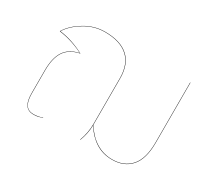

<svg xmlns="http://www.w3.org/2000/svg" viewBox="-108 -790 1160 1024"><g transform="rotate(30 472.5 -278.0)"><path d="M814 -557V-187Q814 -87 772 -39.5Q730 8 656 8Q599 8 554.5 -20.5Q510 -49 478 -100Q477 -50 458 0H456Q476 -53 476 -108V-389Q476 -475 427.5 -519Q379 -563 284 -563Q220 -563 162.5 -528.5Q105 -494 76 -448Q150 -439 227 -399V-398Q165 -385 137.5 -343.5Q110 -302 110 -227V-83Q110 -38 125 -15.5Q140 7 172 7Q200 7 227 -3V-1Q212 4 200.5 6.5Q189 9 172 9Q108 9 108 -83V-227Q108 -302 135.5 -344Q163 -386 224 -399Q148 -437 74 -446V-448Q102 -494 160.5 -529.5Q219 -565 284 -565Q380 -565 429 -520.5Q478 -476 478 -389V-108V-103Q548 6 656 6Q729 6 770.5 -41Q812 -88 812 -187V-557Z"/></g></svg>

Font: FiraGO Two
Style: Regular
Weight: 100
Designer: bBox Type
Foundry: bBox Type GmbH
Version: Version 1.001